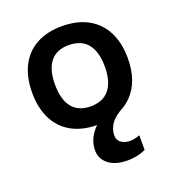

<svg xmlns="http://www.w3.org/2000/svg" viewBox="-126 -566 808 887"><g transform="rotate(-20 277.5 -122.5)"><path d="M276 -466Q351 -466 404 -437Q457 -408 485 -353.5Q513 -299 513 -223Q513 -109 450.5 -45Q388 19 276 19Q203 19 150.5 -10Q98 -39 70.5 -93.5Q43 -148 43 -223Q43 -299 70.5 -353.5Q98 -408 150.5 -437Q203 -466 276 -466ZM276 -373Q216 -373 185.5 -334.5Q155 -296 155 -223Q155 -150 185.5 -111Q216 -72 276 -72Q338 -72 369 -111Q400 -150 400 -223Q400 -296 369 -334.5Q338 -373 276 -373ZM384 -47 416 -17Q370 7 351 34Q332 61 332 92Q332 114 349 127Q366 140 392 140Q415 140 441 130V202Q417 213 394.5 217Q372 221 352 221Q292 221 258.5 194.5Q225 168 225 127Q225 74 263 30.5Q301 -13 384 -47Z"/></g></svg>

Font: Podkova
Style: Bold
Weight: 700
Designer: Ilya Yudin
Foundry: Cyreal (www.cyreal.org)
Version: Version 2.102; ttfautohint (v1.8.1.43-b0c9)